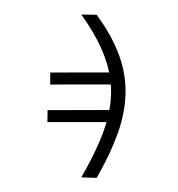

<svg xmlns="http://www.w3.org/2000/svg" viewBox="-223 -905 1167 1260"><g transform="rotate(30 361.0 -274.5)"><path d="M49.8 -712.9 137.7 -761.7Q293.9 -692.9 397.7 -605.5Q501.5 -518.1 561.8 -406.2Q622.1 -294.4 647.5 -153.1Q672.9 -11.7 672.9 165L584 212.9Q584 70.8 570.6 -46.4Q557.1 -163.6 523.4 -260Q489.7 -356.4 429.4 -436.5Q369.1 -516.6 275.9 -584.5Q182.6 -652.3 49.8 -712.9ZM485.4 -434.6 102.5 -212.9 63.5 -281.2 446.3 -502.9ZM593.8 -211.9 210 9.8 171.9 -58.6 553.7 -280.3Z"/></g></svg>

Font: Inter
Style: Regular
Weight: 400
Designer: Rasmus Andersson
Foundry: rsms
Version: Version 4.000;git-8c9346024